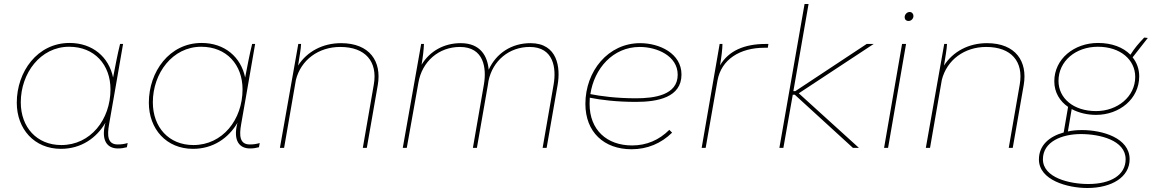

<svg xmlns="http://www.w3.org/2000/svg" viewBox="-20 -740 5774 961"><path d="M570 3C587 3 599 1 615 -3L619 -24C601 -19 588 -17 569 -17C518 -17 516 -62 526 -118L544 -221L549 -249L596 -520H581C567 -464 557 -408 546 -352C525 -454 444 -525 328 -525C167 -525 64 -381 64 -226C64 -94 152 5 285 5C386 5 463 -49 508 -126L506 -119C486 -36 517 3 570 3ZM326 -506C454 -506 533 -415 533 -293C533 -141 433 -14 287 -14C164 -14 84 -103 84 -228C84 -373 182 -506 326 -506Z M1231 3C1248 3 1260 1 1276 -3L1280 -24C1262 -19 1249 -17 1230 -17C1179 -17 1177 -62 1187 -118L1205 -221L1210 -249L1257 -520H1242C1228 -464 1218 -408 1207 -352C1186 -454 1105 -525 989 -525C828 -525 725 -381 725 -226C725 -94 813 5 946 5C1047 5 1124 -49 1169 -126L1167 -119C1147 -36 1178 3 1231 3ZM987 -506C1115 -506 1194 -415 1194 -293C1194 -141 1094 -14 948 -14C825 -14 745 -103 745 -228C745 -373 843 -506 987 -506Z M1381 0H1402L1461 -340C1486 -440 1574 -505 1683 -505C1809 -505 1871 -432 1851 -317L1796 0H1816L1871 -315C1891 -432 1831 -524 1687 -524C1595 -524 1517 -482 1472 -412C1479 -458 1486 -493 1487 -520H1473Z M1996 0H2016L2074 -325C2092 -433 2177 -505 2282 -505C2403 -505 2416 -398 2402 -317L2347 0H2367L2422 -315L2425 -335C2446 -437 2529 -505 2631 -505C2752 -505 2765 -398 2751 -317L2696 0H2716L2771 -315C2786 -400 2772 -524 2635 -524C2541 -524 2464 -474 2426 -391C2420 -459 2385 -524 2286 -524C2202 -524 2131 -484 2090 -416C2097 -456 2101 -493 2102 -520H2088Z M3141 7C3220 7 3289 -22 3344 -76L3330 -90C3279 -39 3216 -12 3144 -12C3017 -12 2931 -90 2931 -220L2932 -251C2986 -240 3066 -230 3163 -230C3271 -230 3391 -252 3391 -367C3391 -472 3282 -524 3184 -524C3024 -524 2910 -384 2910 -220C2910 -79 3003 7 3141 7ZM2935 -269C2954 -396 3047 -505 3182 -505C3269 -505 3372 -460 3372 -366C3372 -264 3256 -248 3163 -248C3065 -248 2984 -259 2935 -269Z M3492 0H3512L3571 -336C3590 -443 3684 -501 3806 -501H3823L3826 -520H3812C3706 -520 3627 -486 3584 -413C3591 -455 3596 -496 3596 -520H3582Z M3901 0 3948 -266H3958L4249 0H4279L3978 -273L4353 -520H4318L3961 -284H3951L4027 -720H4007L3881 0Z M4405 0H4425L4515 -520H4495ZM4528 -635C4540 -635 4552 -646 4552 -660C4552 -670 4545 -680 4533 -680C4519 -680 4508 -667 4508 -654C4508 -643 4515 -635 4528 -635Z M4614 0H4635L4694 -340C4719 -440 4807 -505 4916 -505C5042 -505 5104 -432 5084 -317L5029 0H5049L5104 -315C5124 -432 5064 -524 4920 -524C4828 -524 4750 -482 4705 -412C4712 -458 4719 -493 4720 -520H4706Z M5466 -165C5583 -165 5682 -245 5682 -358C5682 -394 5670 -427 5649 -453L5725 -550L5707 -552C5677 -520 5661 -502 5638 -466C5602 -503 5545 -525 5476 -525C5356 -525 5257 -445 5257 -333C5257 -277 5285 -233 5326 -205L5304 -77C5232 -57 5180 -13 5180 58C5180 162 5324 201 5422 201C5545 201 5634 146 5634 57C5634 -50 5497 -89 5396 -89C5371 -89 5347 -87 5325 -82L5344 -194C5380 -175 5422 -165 5466 -165ZM5427 181C5334 181 5200 150 5200 57C5200 -32 5297 -69 5390 -69C5485 -69 5614 -38 5614 57C5614 136 5540 181 5427 181ZM5466 -184C5352 -184 5278 -249 5278 -335C5278 -434 5364 -506 5475 -506C5588 -506 5662 -441 5662 -355C5662 -256 5573 -184 5466 -184Z"/></svg>

Font: Fixel Display 20240404 Thin
Style: Italic
Weight: 100
Italic angle: -10°
Designer: AlfaBravo + MacPaw
Foundry: Kyrylo Tkachov, Marchela Mozhyna, Serhii Makarenko, Maria Weinstein, Zakhar Kryvoshyya
Version: Version 1.211;Glyphs 3.2 (3225)